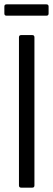

<svg xmlns="http://www.w3.org/2000/svg" viewBox="-30 -861 243 881"><path d="M57 -10V-690Q57 -700 67 -700H118Q128 -700 128 -690V-10Q128 0 118 0H67Q57 0 57 -10ZM-10 -799V-831Q-10 -841 0 -841H183Q193 -841 193 -831V-799Q193 -789 183 -789H0Q-10 -789 -10 -799Z"/></svg>

Font: Barlow Condensed
Style: Regular
Weight: 400
Width: 3
Designer: Jeremy Tribby
Foundry: Tribby Type
Version: Version 1.500